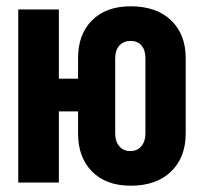

<svg xmlns="http://www.w3.org/2000/svg" viewBox="-20 -580 640 610"><path d="M395 10Q317 10 272.5 -35Q228 -80 228 -156V-226H167V0H38V-550H167V-330H228V-395Q228 -471 272.5 -515.5Q317 -560 395 -560Q477 -560 523.5 -515.5Q570 -471 570 -395V-156Q570 -80 523.5 -35Q477 10 395 10ZM394 -100Q416 -100 429 -115.5Q442 -131 442 -156V-395Q442 -421 429.5 -435.5Q417 -450 395 -450Q373 -450 359.5 -435.5Q346 -421 346 -395V-156Q346 -131 359 -115.5Q372 -100 394 -100Z"/></svg>

Font: JetBrains Mono NL ExtraBold
Style: Regular
Weight: 800
Designer: Philipp Nurullin, Konstantin Bulenkov
Foundry: JetBrains
Version: Version 2.304; ttfautohint (v1.8.4.7-5d5b)